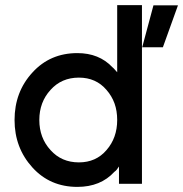

<svg xmlns="http://www.w3.org/2000/svg" viewBox="-20 -720 717 752"><path d="M537 -535H618L677 -699H581ZM289 -416Q221 -416 178 -368Q134 -320 134 -250Q134 -180 178 -132Q221 -84 289 -84Q356 -84 397 -132Q418 -156 428.5 -185.5Q439 -215 439 -250Q439 -286 428.5 -315Q418 -344 397 -368Q356 -416 289 -416ZM283 -512Q368 -512 420 -457Q426 -452 430 -447Q434 -442 439 -437V-700H536V0H446V-68Q442 -62 438 -56.5Q434 -51 428 -47Q374 12 283 12Q176 12 107 -64Q37 -141 37 -250Q37 -360 107 -436Q176 -512 283 -512Z"/></svg>

Font: Unageo
Style: Medium
Weight: 500
Designer: Richard Sepsi
Foundry: Richard Sepsi
Version: Version 2.000